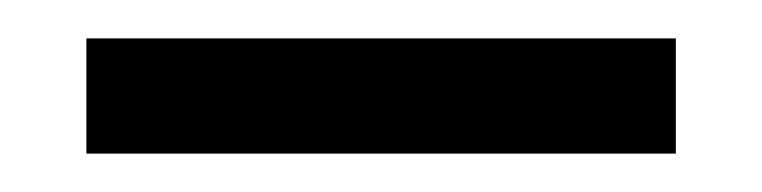

<svg xmlns="http://www.w3.org/2000/svg" viewBox="-20 -334 397 100"><path d="M25 -254V-314H332V-254Z"/></svg>

Font: Baskervville
Style: Bold
Weight: 700
Version: Version 1.100